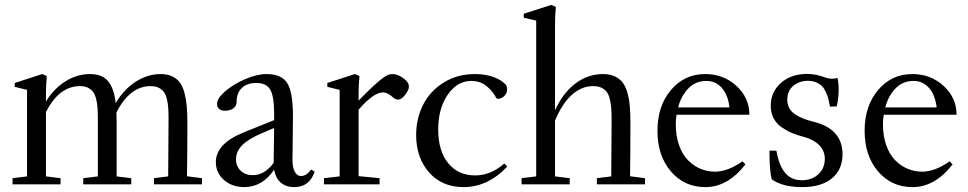

<svg xmlns="http://www.w3.org/2000/svg" viewBox="-20 -746 3918 777"><path d="M30.8 0V-24.9L89.4 -32.2V-382.3L39.6 -394.5V-410.2L150.9 -446.3L169.4 -438.5Q166 -400.9 166 -366.2V-335.4Q197.3 -386.7 244.4 -416.5Q291.5 -446.3 344.2 -446.3Q394 -446.3 418 -416.7Q441.9 -387.2 448.2 -328.6Q480 -383.3 528.3 -414.8Q576.7 -446.3 630.4 -446.3Q657.2 -446.3 676.8 -437Q696.3 -427.7 708 -411.9Q719.7 -396 726.6 -369.9Q733.4 -343.8 735.8 -315.4Q738.3 -287.1 738.3 -247.1Q738.3 -138.2 736.8 -32.7L797.4 -24.9V0H603V-24.9L660.6 -32.2Q662.1 -259.3 662.1 -262.7Q662.1 -290 660.9 -308.6Q659.7 -327.1 655.3 -345.2Q650.9 -363.3 643.1 -373.8Q635.3 -384.3 622.1 -390.9Q608.9 -397.5 589.8 -397.5Q505.4 -397.5 451.2 -291Q452.1 -263.7 452.1 -247.1V-32.2L511.2 -24.9V0H316.9V-24.9L376 -32.2V-262.7Q376 -290 374.8 -308.6Q373.5 -327.1 369.1 -345.2Q364.7 -363.3 356.9 -373.8Q349.1 -384.3 335.9 -390.9Q322.8 -397.5 303.7 -397.5Q219.7 -397.5 166 -293V-32.2L225.1 -24.9V0Z M968.8 11.2Q919.4 11.2 886.5 -17.6Q853.5 -46.4 853.5 -89.8Q853.5 -165 966.8 -210.4L1089.4 -259.8V-285.2Q1089.4 -356 1073.7 -383.1Q1058.1 -410.2 1017.6 -410.2Q979.5 -410.2 958.5 -389.9Q937.5 -369.6 937.5 -332.5Q937.5 -317.4 924.3 -307.6Q911.1 -297.9 890.1 -297.9Q875 -297.9 866.7 -305.2Q858.4 -312.5 858.4 -325.7Q858.4 -348.1 891.8 -377Q925.3 -405.8 972.9 -426Q1020.5 -446.3 1058.1 -446.3Q1119.1 -446.3 1142.3 -409.9Q1165.5 -373.5 1165.5 -277.8Q1165.5 -244.1 1164.6 -183.1Q1163.6 -122.1 1163.6 -103Q1163.1 -70.3 1172.4 -52Q1181.6 -33.7 1198.2 -33.7Q1220.2 -33.7 1238.8 -60.1L1253.4 -51.3Q1232.4 11.2 1170.4 11.2Q1137.2 11.2 1116.2 -7.1Q1095.2 -25.4 1089.4 -59.1Q1041 11.2 968.8 11.2ZM935.1 -102.1Q935.1 -73.2 953.9 -55.2Q972.7 -37.1 1002.4 -37.1Q1050.8 -37.1 1087.4 -86.9V-87.4Q1087.9 -110.8 1088.4 -157.7Q1088.9 -204.6 1089.4 -228L1041 -207.5Q985.8 -184.1 960.4 -158.7Q935.1 -133.3 935.1 -102.1Z M1291 0V-24.9L1354.5 -32.2V-382.3L1304.7 -394.5V-410.2L1416 -446.3L1434.6 -438.5Q1431.2 -400.9 1431.2 -366.2V-338.9Q1499.5 -409.2 1531.7 -432.1Q1551.3 -446.3 1567.9 -446.3Q1588.9 -446.3 1611.8 -429.9Q1634.8 -413.6 1634.8 -395.5Q1634.8 -381.3 1619.6 -362.1Q1604.5 -342.8 1590.8 -342.8Q1581.1 -342.8 1569.8 -352.5Q1547.9 -372.1 1530.3 -372.1Q1491.7 -372.1 1431.2 -302.2V-33.2L1516.1 -24.9V0Z M1856 11.2Q1769 11.2 1716.6 -48.1Q1664.1 -107.4 1664.1 -199.7Q1664.1 -265.6 1691.9 -321.3Q1719.7 -377 1774.9 -411.6Q1830.1 -446.3 1902.8 -446.3Q1944.8 -446.3 1978.3 -433.8Q2011.7 -421.4 2028.8 -400.9Q2032.2 -394 2032.2 -383.8Q2032.2 -368.2 2020.5 -357.2Q2008.8 -346.2 1996.1 -346.2Q1989.7 -346.2 1987.3 -351.1Q1975.6 -375 1950.2 -396.7Q1924.8 -418.5 1887.2 -418.5Q1830.6 -418.5 1792 -362.8Q1753.4 -307.1 1753.4 -222.2Q1753.4 -134.8 1793.9 -85.4Q1834.5 -36.1 1902.8 -36.1Q1966.3 -36.1 2021 -84.5L2032.7 -71.8Q1954.1 11.2 1856 11.2Z M2090.8 0V-24.9L2149.9 -32.2V-662.6L2099.6 -674.3V-690.4L2210.9 -726.1L2229.5 -718.3Q2226.1 -681.6 2226.1 -646.5V-299.3Q2258.8 -371.1 2309.3 -408.7Q2359.9 -446.3 2420.4 -446.3Q2448.2 -446.3 2468 -437Q2487.8 -427.7 2500 -411.9Q2512.2 -396 2519.3 -369.9Q2526.4 -343.8 2528.8 -315.4Q2531.2 -287.1 2531.2 -247.1Q2531.2 -138.2 2529.8 -32.7L2590.3 -24.9V0H2395.5V-24.9L2453.6 -32.2Q2455.1 -259.3 2455.1 -262.7Q2455.1 -290 2453.6 -308.6Q2452.1 -327.1 2447.8 -345.2Q2443.4 -363.3 2435.3 -374Q2427.2 -384.8 2413.6 -391.1Q2399.9 -397.5 2380.4 -397.5Q2333 -397.5 2293.7 -361.8Q2254.4 -326.2 2226.1 -257.8V-32.2L2285.6 -24.9V0Z M2835 11.2Q2749 11.2 2694.8 -52.5Q2640.6 -116.2 2640.6 -216.8Q2640.6 -316.9 2695.1 -381.6Q2749.5 -446.3 2834 -446.3Q2908.2 -446.3 2960.4 -398.2Q3012.7 -350.1 3012.7 -281.7H2717.8Q2714.8 -262.7 2714.8 -243.7Q2714.8 -196.3 2728 -158.7Q2741.2 -121.1 2763.7 -98.1Q2786.1 -75.2 2814.2 -63.2Q2842.3 -51.3 2873.5 -51.3Q2925.3 -51.3 2984.9 -93.3L2996.6 -80.6Q2924.8 11.2 2835 11.2ZM2838.9 -418.5Q2794.9 -418.5 2765.9 -388.4Q2736.8 -358.4 2724.1 -311.5H2932.1Q2926.3 -361.8 2901.4 -390.1Q2876.5 -418.5 2838.9 -418.5Z M3103.5 -20Q3093.8 -52.2 3093.8 -136.2H3122.1Q3132.8 -74.7 3158 -45.7Q3183.1 -16.6 3224.6 -16.6Q3265.6 -16.6 3291.7 -40.8Q3317.9 -64.9 3317.9 -103.5Q3317.9 -136.2 3294.7 -159.2Q3271.5 -182.1 3230 -192.9Q3204.1 -199.7 3183.8 -208.3Q3163.6 -216.8 3142.8 -231.2Q3122.1 -245.6 3110.6 -267.6Q3099.1 -289.6 3099.1 -317.9Q3099.1 -373.5 3140.1 -410.2Q3181.2 -446.8 3246.6 -446.8Q3282.2 -446.8 3317.4 -433.1Q3344.2 -422.9 3369.1 -430.7Q3374 -410.6 3374 -383.3Q3374 -349.1 3366.2 -315.4L3338.9 -314.5Q3335.4 -333 3332.5 -345Q3329.6 -356.9 3322.8 -372.3Q3315.9 -387.7 3307.1 -396.7Q3298.3 -405.8 3283.7 -412.4Q3269 -418.9 3249.5 -418.9Q3214.8 -418.9 3190.4 -398.7Q3166 -378.4 3166 -342.3Q3166 -322.8 3174.6 -307.6Q3183.1 -292.5 3199.5 -282.2Q3215.8 -272 3232.9 -265.4Q3250 -258.8 3273.9 -252.9Q3389.6 -223.6 3389.6 -121.6Q3389.6 -60.1 3346.9 -24.4Q3304.2 11.2 3226.1 11.2Q3147.9 11.2 3103.5 -20Z M3673.3 11.2Q3587.4 11.2 3533.2 -52.5Q3479 -116.2 3479 -216.8Q3479 -316.9 3533.4 -381.6Q3587.9 -446.3 3672.4 -446.3Q3746.6 -446.3 3798.8 -398.2Q3851.1 -350.1 3851.1 -281.7H3556.2Q3553.2 -262.7 3553.2 -243.7Q3553.2 -196.3 3566.4 -158.7Q3579.6 -121.1 3602.1 -98.1Q3624.5 -75.2 3652.6 -63.2Q3680.7 -51.3 3711.9 -51.3Q3763.7 -51.3 3823.2 -93.3L3835 -80.6Q3763.2 11.2 3673.3 11.2ZM3677.2 -418.5Q3633.3 -418.5 3604.2 -388.4Q3575.2 -358.4 3562.5 -311.5H3770.5Q3764.6 -361.8 3739.7 -390.1Q3714.8 -418.5 3677.2 -418.5Z"/></svg>

Font: Elstob
Style: Regular
Weight: 400
Designer: Peter S. Baker
Version: Version 1.015